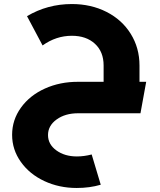

<svg xmlns="http://www.w3.org/2000/svg" viewBox="-20 -561 794 951"><path d="M367.2 0Q302.7 0 260.3 30.8Q217.8 61.5 217.8 107.9Q217.8 153.8 259 183.8Q300.3 213.9 360.8 213.9Q396 213.9 434.1 204.1L479 354Q424.3 370.1 359.9 370.1Q272.9 370.1 199.7 335.9Q126.5 301.8 83.3 241Q40 180.2 40 106.9Q40 32.7 84 -28.1Q127.9 -88.9 202.9 -122.6Q277.8 -156.2 367.2 -155.8H493.2V-236.8Q493.2 -304.7 450.2 -344.2Q407.2 -383.8 335.9 -383.8Q257.8 -383.8 190.9 -335.9L113.8 -481Q215.3 -541 335.9 -541Q430.7 -541 507.3 -502.2Q584 -463.4 627.4 -393.6Q670.9 -323.7 670.9 -236.8V-155.8H704.1L675.8 0Z"/></svg>

Font: Montserrat-Arabic
Style: Bold
Weight: 700
Designer: Mohamed Gaber
Foundry: Kief Type Foundry
Version: Version 5.008;PS 005.008;hotconv 1.0.88;makeotf.lib2.5.64775